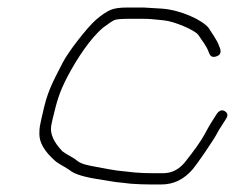

<svg xmlns="http://www.w3.org/2000/svg" viewBox="-20 -501 643 511"><path d="M361.8 -481H318.2C298.8 -481 284 -478.8 274 -474.5C263.9 -470.2 250.6 -461.5 235.7 -448.6C212.4 -428.5 161.2 -362.8 146.7 -333.9C129.5 -299.5 109.3 -265.9 97.8 -217.5C91.2 -189.8 87.3 -172.5 86.2 -165.5C85.1 -158.5 84.6 -151.3 84.8 -144C84.7 -121.9 98 -98.7 124.8 -74.5C137.2 -63.2 152.9 -57.5 165.6 -48C178 -37.4 205.5 -29.1 248.4 -23C266.9 -20.4 282.6 -16.4 302.4 -15L328.3 -12C347.3 -10.7 365.2 -10 382 -10H408.4C443.1 -10 470 -23.8 493.6 -51.4C504.4 -64 549.2 -129.4 557.2 -145.1C561.3 -153 565 -159.3 568.4 -164L581.7 -185C587.4 -193.6 586.2 -200.3 578.1 -205.2C570.1 -210 562.4 -206.7 555.2 -195.3C542.7 -175.3 539.6 -171.6 524.3 -143.1C515 -125.9 497.3 -100.8 471.2 -68C455.2 -49.3 436.7 -40 413.1 -40H386.7C369.9 -40 353.6 -40.7 337.8 -42L310.7 -45C298.5 -45.9 284.7 -47.8 269.3 -50.7L232.9 -57.5C213.9 -61 196.7 -64.1 185.6 -73C174.9 -82.4 157.9 -89 146.5 -98C123 -122.3 112.9 -144.8 116.2 -165.5C117.1 -171.2 118.5 -178 120.5 -186C130.6 -227.9 136.9 -254.2 160.1 -298C184.6 -344.5 220.7 -399.5 254.8 -427.8C269.4 -438.6 279.2 -445.2 284.3 -447.5C289.3 -449.8 303.6 -451 327 -451H356.4C382.7 -451 387.3 -449.4 416.5 -446.8C443.1 -444.4 499.7 -420.7 508.2 -407.6C517.3 -393.1 529.8 -379.5 536.3 -360.3C540.1 -349.2 548 -346.7 560 -352.7C566.3 -355.9 568.4 -362 566.2 -371L562.6 -380C557.6 -394.8 542.1 -415.1 535.1 -427C517 -448.5 461.1 -474.2 411.7 -478Z"/></svg>

Font: MewTooHand
Style: WideIta
Weight: 400
Designer: Mew Too, Robert Jablonski
Version: Version 0.77